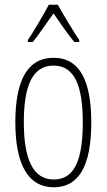

<svg xmlns="http://www.w3.org/2000/svg" viewBox="-20 -784 452 814"><path d="M225 -764H187C164 -720 121 -648 98 -614V-606H119C145 -637 180 -691 207 -727C234 -688 267 -639 295 -606H316V-614C300 -637 251 -717 225 -764ZM367 -265C367 -436 321 -539 207 -539C97 -539 45 -444 45 -266C45 -84 101 10 208 10C315 10 367 -82 367 -265ZM81 -266C81 -421 118 -506 207 -506C298 -506 331 -416 331 -266C331 -100 293 -23 208 -23C121 -23 81 -107 81 -266Z"/></svg>

Font: Noto Sans Bengali ExtraCondensed ExtraLight
Style: Regular
Weight: 200
Width: 2
Designer: Joana Ranito - Universal Thirst; Jelle Bosma - Monotype Design Team
Foundry: Universal Thirst ehf.
Version: Version 3.000